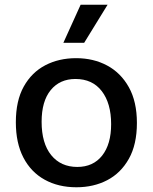

<svg xmlns="http://www.w3.org/2000/svg" viewBox="-20 -779 645 812"><path d="M303 13Q227 13 169 -19Q111 -51 79 -112.5Q47 -174 47 -262Q47 -353 80.5 -413Q114 -473 171.5 -503Q229 -533 302 -533Q375 -533 433 -502Q491 -471 525 -410Q559 -349 559 -259Q559 -168 525 -107.5Q491 -47 433.5 -17Q376 13 303 13ZM307 -73Q374 -73 412 -121Q450 -169 450 -254Q450 -342 410.5 -393.5Q371 -445 299 -445Q233 -445 194.5 -398Q156 -351 156 -264Q156 -173 196.5 -123Q237 -73 307 -73ZM336 -598H248L321 -759H435Z"/></svg>

Font: Bricolage Grotesque 12pt Medium
Style: Regular
Weight: 500
Designer: Mathieu Triay
Foundry: Atelier Triay
Version: Version 1.001; ttfautohint (v1.8.4.7-5d5b);gftools[0.9.33.de